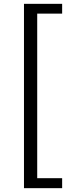

<svg xmlns="http://www.w3.org/2000/svg" viewBox="-20 -811 378 1001"><path d="M105 -791H304V-740H174V118H304V170H105Z"/></svg>

Font: Source Han Sans K Regular
Style: Regular
Weight: 400
Designer: Ryoko NISHIZUKA  (kana & ideographs); Paul D. Hunt (Latin, Greek & Cyrillic); Wenlong ZHANG  (bopomofo); Sandoll Communi
Foundry: Adobe Systems Incorporated
Version: Version 1.00 July 18, 2014, initial release